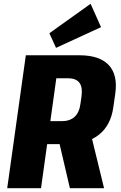

<svg xmlns="http://www.w3.org/2000/svg" viewBox="-20 -991 635 1011"><path d="M116 -700H398Q504 -700 552.5 -648.5Q601 -597 587 -498L577 -428Q564 -332 501.5 -282Q439 -232 332 -232H221L238 -353H305Q348 -353 373 -376Q398 -399 404 -447L409 -482Q416 -532 398 -555.5Q380 -579 337 -579H238L282 -618L196 0H18ZM286 -266H463L528 0H348ZM512 -848 275 -739 240 -816 457 -971Z"/></svg>

Font: Pathway Extreme Condensed ExtraBold
Style: Italic
Weight: 800
Width: 3
Italic angle: -8°
Version: Version 1.001;gftools[0.9.26]